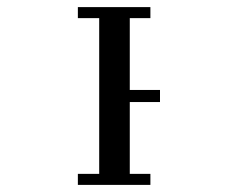

<svg xmlns="http://www.w3.org/2000/svg" viewBox="-20 -520 640 540"><path d="M403 -500V-469H345V-267H430V-233H345V-31H403V0H199V-31H259V-469H199V-500Z"/></svg>

Font: JuliaMono
Style: Regular
Weight: 400
Monospace: yes
Designer: cormullion
Foundry: corm
Version: Version 0.055; ttfautohint (v1.8.4)